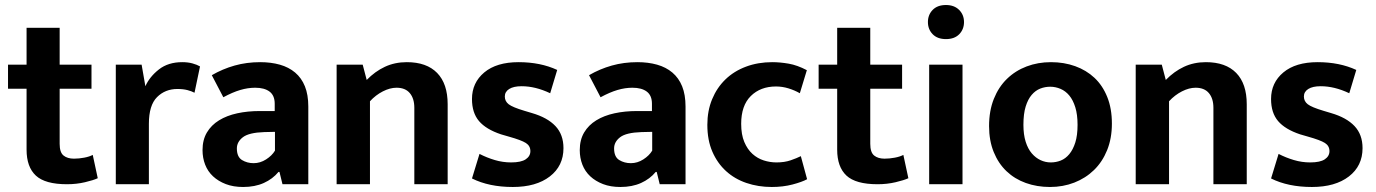

<svg xmlns="http://www.w3.org/2000/svg" viewBox="-20 -735 5490 766"><path d="M345 -381H218V-161Q218 -127 233.5 -114.5Q249 -102 275 -102Q295 -102 316 -106Q337 -110 350 -117L370 -24Q353 -16 319 -8Q285 0 247 0Q160 0 123 -34.5Q86 -69 86 -138V-381H12V-477H86V-624H218V-477H345Z M442 0V-477H545L560 -391Q577 -429 614 -458Q651 -487 707 -487Q730 -487 748 -482Q766 -477 778 -470L756 -365Q745 -371 728 -375.5Q711 -380 688 -380Q639 -380 606.5 -347.5Q574 -315 574 -241V0Z M825 -435Q868 -460 916 -473.5Q964 -487 1018 -487Q1061 -487 1096.5 -477Q1132 -467 1157.5 -445.5Q1183 -424 1196.5 -390.5Q1210 -357 1210 -310V0H1107L1095 -49H1091Q1068 -21 1032.5 -5Q997 11 950 11Q911 11 881 -0.5Q851 -12 830 -31.5Q809 -51 798.5 -78Q788 -105 788 -136Q788 -177 805.5 -206.5Q823 -236 854 -255Q885 -274 926.5 -283Q968 -292 1016 -292H1076V-321Q1076 -354 1055.5 -369.5Q1035 -385 998 -385Q969 -385 938.5 -376Q908 -367 871 -347ZM1077 -209 1034 -208Q973 -206 949 -187.5Q925 -169 925 -143Q925 -109 945.5 -96.5Q966 -84 992 -84Q1018 -84 1041.5 -99Q1065 -114 1077 -134Z M1456 0H1323V-477H1427L1443 -416Q1476 -450 1515.5 -468.5Q1555 -487 1603 -487Q1682 -487 1724 -444Q1766 -401 1766 -319V0H1633V-305Q1633 -342 1615 -363.5Q1597 -385 1562 -385Q1536 -385 1507.5 -370.5Q1479 -356 1456 -331Z M2175 -363Q2116 -391 2061 -391Q2029 -391 2011.5 -380Q1994 -369 1994 -350Q1994 -331 2009.5 -319Q2025 -307 2072 -293L2102 -284Q2164 -266 2196 -232Q2228 -198 2228 -144Q2228 -73 2173.5 -31Q2119 11 2026 11Q1931 11 1863 -23L1893 -121Q1922 -106 1954 -96.5Q1986 -87 2019 -87Q2059 -87 2077.5 -99.5Q2096 -112 2096 -132Q2096 -153 2078 -164.5Q2060 -176 2010 -190L1979 -199Q1919 -219 1891 -252Q1863 -285 1863 -340Q1863 -405 1912 -446Q1961 -487 2049 -487Q2136 -487 2203 -456Z M2330 -435Q2373 -460 2421 -473.5Q2469 -487 2523 -487Q2566 -487 2601.5 -477Q2637 -467 2662.5 -445.5Q2688 -424 2701.5 -390.5Q2715 -357 2715 -310V0H2612L2600 -49H2596Q2573 -21 2537.5 -5Q2502 11 2455 11Q2416 11 2386 -0.5Q2356 -12 2335 -31.5Q2314 -51 2303.5 -78Q2293 -105 2293 -136Q2293 -177 2310.5 -206.5Q2328 -236 2359 -255Q2390 -274 2431.5 -283Q2473 -292 2521 -292H2581V-321Q2581 -354 2560.5 -369.5Q2540 -385 2503 -385Q2474 -385 2443.5 -376Q2413 -367 2376 -347ZM2582 -209 2539 -208Q2478 -206 2454 -187.5Q2430 -169 2430 -143Q2430 -109 2450.5 -96.5Q2471 -84 2497 -84Q2523 -84 2546.5 -99Q2570 -114 2582 -134Z M3078 -87Q3110 -87 3134.5 -95.5Q3159 -104 3175 -112L3200 -20Q3180 -9 3142 1Q3104 11 3059 11Q3005 11 2958 -5Q2911 -21 2876.5 -52.5Q2842 -84 2822 -130Q2802 -176 2802 -237Q2802 -293 2821 -339Q2840 -385 2874 -418Q2908 -451 2956 -469Q3004 -487 3061 -487Q3092 -487 3126.5 -481Q3161 -475 3199 -455L3171 -363Q3150 -375 3125.5 -382.5Q3101 -390 3076 -390Q3014 -390 2975.5 -352Q2937 -314 2937 -241Q2937 -198 2949.5 -168.5Q2962 -139 2982 -121Q3002 -103 3027 -95Q3052 -87 3078 -87Z M3579 -381H3452V-161Q3452 -127 3467.5 -114.5Q3483 -102 3509 -102Q3529 -102 3550 -106Q3571 -110 3584 -117L3604 -24Q3587 -16 3553 -8Q3519 0 3481 0Q3394 0 3357 -34.5Q3320 -69 3320 -138V-381H3246V-477H3320V-624H3452V-477H3579Z M3687 0V-477H3820V0ZM3754 -579Q3720 -579 3701 -598.5Q3682 -618 3682 -647Q3682 -676 3701 -695.5Q3720 -715 3754 -715Q3787 -715 3806.5 -695.5Q3826 -676 3826 -647Q3826 -618 3807 -598.5Q3788 -579 3754 -579Z M4416 -242Q4416 -183 4397 -136Q4378 -89 4344.5 -56.5Q4311 -24 4266 -6.5Q4221 11 4169 11Q4117 11 4072.5 -5Q4028 -21 3995.5 -52Q3963 -83 3944.5 -128.5Q3926 -174 3926 -232Q3926 -293 3945 -340.5Q3964 -388 3997.5 -420.5Q4031 -453 4076 -470Q4121 -487 4173 -487Q4225 -487 4269.5 -471Q4314 -455 4346.5 -424.5Q4379 -394 4397.5 -348Q4416 -302 4416 -242ZM4279 -237Q4279 -278 4270 -307Q4261 -336 4246 -354Q4231 -372 4211 -380.5Q4191 -389 4170 -389Q4149 -389 4130 -381.5Q4111 -374 4096 -356.5Q4081 -339 4072 -310Q4063 -281 4063 -237Q4063 -198 4072 -169.5Q4081 -141 4096.5 -123Q4112 -105 4131.5 -96Q4151 -87 4172 -87Q4193 -87 4212 -94.5Q4231 -102 4246 -120Q4261 -138 4270 -166.5Q4279 -195 4279 -237Z M4644 0H4511V-477H4615L4631 -416Q4664 -450 4703.5 -468.5Q4743 -487 4791 -487Q4870 -487 4912 -444Q4954 -401 4954 -319V0H4821V-305Q4821 -342 4803 -363.5Q4785 -385 4750 -385Q4724 -385 4695.5 -370.5Q4667 -356 4644 -331Z M5363 -363Q5304 -391 5249 -391Q5217 -391 5199.5 -380Q5182 -369 5182 -350Q5182 -331 5197.5 -319Q5213 -307 5260 -293L5290 -284Q5352 -266 5384 -232Q5416 -198 5416 -144Q5416 -73 5361.5 -31Q5307 11 5214 11Q5119 11 5051 -23L5081 -121Q5110 -106 5142 -96.5Q5174 -87 5207 -87Q5247 -87 5265.5 -99.5Q5284 -112 5284 -132Q5284 -153 5266 -164.5Q5248 -176 5198 -190L5167 -199Q5107 -219 5079 -252Q5051 -285 5051 -340Q5051 -405 5100 -446Q5149 -487 5237 -487Q5324 -487 5391 -456Z"/></svg>

Font: Mukta Vaani
Style: Bold
Weight: 700
Designer: Noopur Datye, Girish Dalvi, Yashodeep Gholap, Pallavi Karambelkar
Foundry: Ek Type
Version: Version 2.538;PS 1.000;hotconv 16.6.51;makeotf.lib2.5.65220;